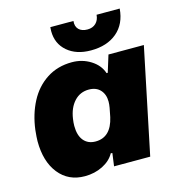

<svg xmlns="http://www.w3.org/2000/svg" viewBox="-112 -847 882 954"><g transform="rotate(-15 329.5 -370.0)"><path d="M25 -219Q25 -236 29 -276Q39 -355 72 -418Q105 -481 161 -517.5Q217 -554 291 -554Q344 -554 387 -527Q430 -500 444 -457H450L477 -544H659L546 0H360L369 -66L361 -67Q342 -32 300.5 -11Q259 10 208 10Q124 10 74.5 -52Q25 -114 25 -219ZM405 -241 414 -287Q417 -304 417 -318Q417 -355 396 -378Q375 -401 337 -401Q292 -401 262 -368.5Q232 -336 224 -281Q221 -262 221 -245Q221 -196 243 -169.5Q265 -143 304 -143Q383 -143 405 -241ZM232 -730Q232 -743 233 -750H352Q349 -722 364.5 -706.5Q380 -691 409 -691Q436 -691 452.5 -707Q469 -723 471 -750H590Q584 -672 533 -629Q482 -586 399 -586Q324 -586 278 -625.5Q232 -665 232 -730Z"/></g></svg>

Font: Mona Sans Black
Style: Italic
Weight: 900
Italic angle: -11.7°
Designer: Deni Anggara
Foundry: GitHub
Version: Version 2.000